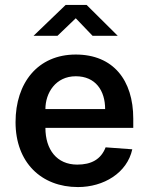

<svg xmlns="http://www.w3.org/2000/svg" viewBox="-20 -748 610 778"><path d="M355 -603H457L331 -728H246L116 -603H213L287 -674ZM164 -230H520V-267C520 -423 439 -527 287 -527C133 -527 43 -412 43 -253C43 -90 147 10 296 10C400 10 495 -47 516 -143L408 -151C389 -102 350 -81 293 -81C210 -81 164 -142 164 -230ZM164 -306C164 -372 206 -439 287 -439C367 -439 406 -381 406 -306Z"/></svg>

Font: United Sans SemiBold
Style: Regular
Weight: 600
Designer: Pablo Impallari, Rodrigo Fuenzalida (Modified by Dan O. Williams)
Version: Version 1.000;PS 001.000;hotconv 1.0.88;makeotf.lib2.5.64775